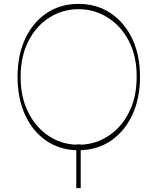

<svg xmlns="http://www.w3.org/2000/svg" viewBox="-20 -757 803 980"><path d="M694.6 -365.1Q694.6 -255.7 656.2 -172.4Q617.9 -89.1 549.7 -41.2Q481.5 6.7 392 9.6V203.1H369.3V9.6Q280.2 6.7 212.7 -41Q145.2 -88.8 107.4 -172.2Q69.6 -255.7 69.6 -365.1Q69.6 -476.2 108.8 -559.8Q148.1 -643.5 218.4 -690.3Q288.7 -737.2 380.7 -737.2Q473.4 -737.2 544 -690.3Q614.7 -643.5 654.7 -559.8Q694.6 -476.2 694.6 -365.1ZM392 -19.9V-18.5Q470.9 -21.3 535.9 -64.8Q600.9 -108.3 639.2 -185.2Q677.6 -262.1 677.6 -365.1Q677.9 -470.5 637.6 -547.8Q597.3 -625 529.8 -667.4Q462.4 -709.9 380.7 -710.2Q299.4 -709.9 232.4 -667.6Q165.5 -625.4 125.5 -548.1Q85.6 -470.9 85.2 -365.1Q85.2 -262.1 123.4 -185.2Q161.6 -108.3 225.9 -64.8Q290.1 -21.3 369.3 -18.5V-19.9Z"/></svg>

Font: Inter UI Thin
Style: Regular
Weight: 100
Designer: Rasmus Andersson
Foundry: rsms
Version: 3.2;8d6f07862